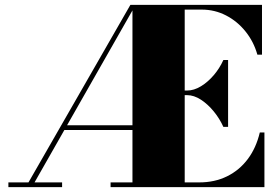

<svg xmlns="http://www.w3.org/2000/svg" viewBox="-20 -770 1138 790"><path d="M86 0 516.5 -750H538L111 0ZM14.5 0V-19.5H235.5V0ZM236.5 -235 245 -254.5H535V-235ZM435 0V-19.5H800Q863.5 -19.5 914.2 -44.5Q965 -69.5 999.5 -115.5Q1034 -161.5 1049 -225H1068V0ZM525 0V-750H740V0ZM899 -248Q884 -281.5 859.8 -311.2Q835.5 -341 806.8 -359.8Q778 -378.5 750 -378.5H690V-397.5H750Q778 -397.5 806.8 -415Q835.5 -432.5 859.8 -461Q884 -489.5 899 -523H918.5V-248ZM1039 -545Q1024 -598.5 990.2 -640.5Q956.5 -682.5 910 -706.5Q863.5 -730.5 810 -730.5H525V-750H1058V-545Z"/></svg>

Font: Bodoni Moda 11pt Black
Style: Regular
Weight: 900
Designer: Owen Earl
Foundry: indestructible type
Version: Version 2.004